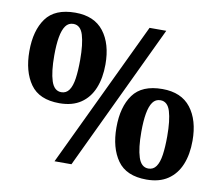

<svg xmlns="http://www.w3.org/2000/svg" viewBox="-80 -821 1070 927"><g transform="rotate(10 455.0 -357.0)"><path d="M242 0 582 -714H664L325 0ZM216 -280Q117 -280 73.5 -341.5Q30 -403 30 -503Q30 -604 73.5 -664Q117 -724 217 -724Q310 -724 356.5 -664Q403 -604 403 -503Q403 -436 382.5 -386Q362 -336 320.5 -308Q279 -280 216 -280ZM216 -334Q240 -334 254 -354Q268 -374 273.5 -412Q279 -450 279 -503Q279 -581 265.5 -625Q252 -669 217 -669Q193 -669 179 -649.5Q165 -630 158.5 -593Q152 -556 152 -503Q152 -423 166.5 -378.5Q181 -334 216 -334ZM694 10Q595 10 551.5 -51.5Q508 -113 508 -213Q508 -314 551.5 -374Q595 -434 695 -434Q788 -434 834.5 -374Q881 -314 881 -213Q881 -146 860.5 -96Q840 -46 798.5 -18Q757 10 694 10ZM694 -44Q718 -44 732 -64Q746 -84 751.5 -122Q757 -160 757 -213Q757 -291 743.5 -335Q730 -379 695 -379Q671 -379 657 -359.5Q643 -340 636.5 -303Q630 -266 630 -213Q630 -133 644.5 -88.5Q659 -44 694 -44Z"/></g></svg>

Font: Noto Serif Thai ExtraBold
Style: Regular
Weight: 800
Version: Version 2.001